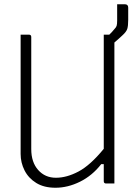

<svg xmlns="http://www.w3.org/2000/svg" viewBox="-20 -863 640 903"><path d="M241 20Q187 20 150.5 -2.5Q114 -25 95.5 -61.5Q77 -98 77 -139V-700H116Q127 -700 127 -689V-162Q127 -100 159.5 -63.5Q192 -27 243 -27Q294 -27 349.5 -56.5Q405 -86 468 -163V-700H494Q499 -705 504.5 -710.5Q510 -716 518 -726Q526 -734 528.5 -741.5Q531 -749 531 -766V-843H567Q583 -843 583 -827V-770Q583 -741 578.5 -727Q574 -713 555 -696Q547 -688 537.5 -680Q528 -672 518 -663V0H479Q468 0 468 -11V-91H456Q414 -37 356.5 -8.5Q299 20 241 20Z"/></svg>

Font: Recursive Mn Lnr St Lt
Style: Regular
Weight: 300
Monospace: yes
Version: Version 1.079;hotconv 1.0.112;makeotfexe 2.5.65598; ttfautoh